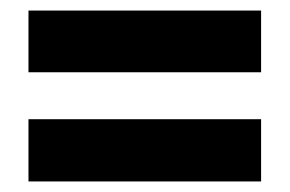

<svg xmlns="http://www.w3.org/2000/svg" viewBox="-20 -534 550 364"><path d="M34 -397V-514H475V-397ZM34 -190V-308H475V-190Z"/></svg>

Font: Noto Sans Gujarati UI Condensed ExtraBold
Style: Regular
Weight: 800
Width: 3
Designer: Jelle Bosma - Monotype Design Team, Universal Thirst
Foundry: Monotype Imaging Inc.
Version: Version 2.106; ttfautohint (v1.8.4.7-5d5b)